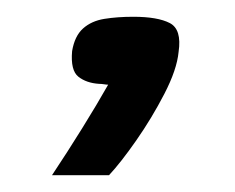

<svg xmlns="http://www.w3.org/2000/svg" viewBox="-20 -534 280 229"><path d="M42 -325Q60 -352 78 -381Q96 -410 109 -433Q107 -433 104 -433.5Q101 -434 98 -434Q83 -435 73.5 -442.5Q64 -450 66 -473Q69 -491 79 -500Q89 -509 104.5 -511.5Q120 -514 139 -514Q168 -514 182.5 -506.5Q197 -499 193 -472Q191 -451 176 -422Q161 -393 142.5 -366.5Q124 -340 110 -325Z"/></svg>

Font: Genos SemiBold
Style: Italic
Weight: 600
Italic angle: -8°
Version: Version 1.010